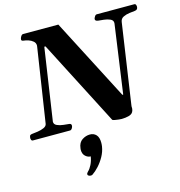

<svg xmlns="http://www.w3.org/2000/svg" viewBox="-156 -817 1183 1263"><g transform="rotate(-15 435.0 -185.5)"><path d="M-2.9 0Q-9.8 0 -12.7 -6.3Q-15.6 -12.7 -15.6 -16.1Q-15.6 -27.3 -12.5 -34.4Q-9.3 -41.5 4.4 -43Q20 -44.4 43.2 -47.9Q66.4 -51.3 85.4 -59.8Q104.5 -68.4 106.9 -84L184.1 -587.9Q185.1 -593.8 185.1 -596.2Q185.1 -614.3 171.6 -625.7Q158.2 -637.2 140.4 -643.1Q122.6 -648.9 108.9 -649.9Q93.8 -651.4 93.8 -660.6Q93.8 -670.4 100.8 -681.6Q107.9 -692.9 116.2 -692.9H356.4L643.6 -137.7H649.4L714.8 -602.5Q715.3 -604.5 715.3 -608.4Q715.3 -627 696.5 -635.3Q677.7 -643.6 654.3 -646.2Q630.9 -648.9 617.2 -649.9Q593.8 -652.3 596.7 -668Q597.7 -673.3 603.8 -683.1Q609.9 -692.9 618.2 -692.9H874.5Q881.3 -692.9 884 -686Q886.7 -679.2 886.7 -672.9Q886.7 -652.3 866.7 -649.9Q852.1 -648.4 828.9 -645.5Q805.7 -642.6 786.4 -633.3Q767.1 -624 763.7 -602.5L683.1 -55.2Q681.6 -45.9 682.6 -39.6Q683.6 -33.2 679.7 -19.5Q673.3 1 649.7 7.8Q626 14.6 597.7 14.6Q592.8 14.6 578.6 13.2Q564.5 11.7 551.5 9.3Q538.6 6.8 536.6 3.9L237.8 -576.2H229.5L156.2 -84.5Q156.2 -66.4 175.3 -57.9Q194.3 -49.3 218.3 -46.9Q242.2 -44.4 255.9 -43Q263.7 -42.5 267.3 -38.6Q271 -34.7 271 -28.3Q271 -19 264.6 -9.5Q258.3 0 250 0ZM369.6 59.1Q395.5 59.1 411.9 76.7Q428.2 94.2 428.2 130.4Q428.2 143.6 426.3 155.8Q420.9 190.4 403.3 222.2Q385.7 253.9 362.8 279.1Q339.8 304.2 317.9 318.8Q313.5 321.8 306.2 321.8Q298.3 321.8 291.7 318.1Q285.2 314.5 285.2 308.1Q285.2 300.3 295.4 290.5Q308.1 279.3 320.6 254.9Q333 230.5 337.9 199.7Q318.4 199.7 302 184.6Q285.6 169.4 285.6 142.6Q285.6 139.6 285.9 136.7Q286.1 133.8 286.6 130.4Q291 92.3 316.2 75.7Q341.3 59.1 369.6 59.1Z"/></g></svg>

Font: Gelasio
Style: Bold Italic
Weight: 700
Italic angle: -8.5°
Designer: Eben Sorkin
Foundry: Eben Sorkin
Version: Version 1.008